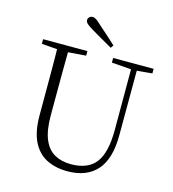

<svg xmlns="http://www.w3.org/2000/svg" viewBox="-134 -1042 1055 1168"><g transform="rotate(15 394.0 -458.5)"><path d="M471 -797 459 -779Q426 -798 393.5 -816.5Q361 -835 329 -854Q300 -871 288 -882Q276 -893 276 -905Q276 -916 284.5 -924Q293 -932 305 -932Q316 -932 328.5 -923.5Q341 -915 363 -894Q389 -872 416 -847Q443 -822 471 -797ZM397 15Q322 15 265.5 -14Q209 -43 178 -106Q147 -169 147 -271V-387Q147 -472 147 -556Q147 -640 145 -723H215Q214 -641 213.5 -557Q213 -473 213 -387V-286Q213 -193 236.5 -137Q260 -81 304 -56.5Q348 -32 407 -32Q513 -32 562.5 -95Q612 -158 612 -303V-723H648L647 -278Q647 -130 583 -57.5Q519 15 397 15ZM48 -694V-723H327V-694L194 -684H175ZM489 -694V-723H744V-694L636 -684H618Z"/></g></svg>

Font: Noto Serif JP ExtraLight
Style: Regular
Weight: 200
Designer: Ryoko NISHIZUKA  (kana & ideographs); Frank Grießhammer (Latin, Greek & Cyrillic); Wenlong ZHANG  (bopomofo); Sandoll Co
Foundry: Adobe
Version: Version 2.002-H1;hotconv 1.1.0;makeotfexe 2.6.0